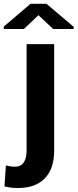

<svg xmlns="http://www.w3.org/2000/svg" viewBox="-64 -756 400 990"><path d="M215.3 -528.3V19.5Q215.3 114.3 167 163.8Q118.7 213.4 29.3 213.4Q8.8 213.4 -6.8 211.4Q-22.5 209.5 -41 205.1L-33.7 97.2Q-22.5 100.1 -10.7 101.8Q1 103.5 14.2 103.5Q43 103.5 58.1 82Q73.2 60.5 73.2 19.5V-528.3ZM315.9 -617.7V-606.4H210L134.3 -677.7L59.1 -606.4H-44.4V-619.1L93.3 -736.3H175.8Z"/></svg>

Font: Roboto Web
Style: Bold
Weight: 700
Designer: Google
Version: Version 1.200310; 2013